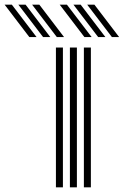

<svg xmlns="http://www.w3.org/2000/svg" viewBox="-193 -804 532 824"><path d="M167 0V-600H197V0ZM47 0V-600H77V0ZM107 0V-600H137V0ZM50.8 -645 -55.2 -784H-24.2L81.8 -645ZM-67.2 -645 -173.2 -784H-142.2L-36.2 -645ZM-8.2 -645 -114.2 -784H-83.2L22.8 -645ZM287.2 -645 181.2 -784H212.2L318.2 -645ZM169.2 -645 63.2 -784H94.2L200.2 -645ZM228.2 -645 122.2 -784H153.2L259.2 -645Z"/></svg>

Font: Big Shoulders Inline Text Black
Style: Regular
Weight: 900
Designer: Patric King
Foundry: XO Type Co
Version: Version 1.000